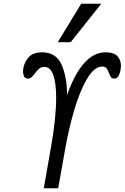

<svg xmlns="http://www.w3.org/2000/svg" viewBox="-20 -1004 665 1024"><path d="M279.5 -484Q279.5 -559.5 264.5 -603.2Q249.5 -647 217 -647Q200 -647 189 -638Q178 -629 166 -612.5Q155.5 -598.5 147.8 -591.8Q140 -585 129 -585Q115 -585 109 -596Q103 -607 103 -623Q103 -633 104.5 -641Q110.5 -674.5 134 -699.8Q157.5 -725 204 -725Q280 -725 309 -657.8Q338 -590.5 337.5 -497Q418.5 -725 543 -725Q587.5 -725 606.2 -704.5Q625 -684 625 -653Q625 -645 623 -631Q619.5 -612.5 612.2 -598.8Q605 -585 590 -585Q577.5 -585 571.8 -592.5Q566 -600 560.5 -615.5Q554.5 -632 547.5 -640.5Q540.5 -649 525.5 -649Q482.5 -649 443.8 -582.8Q405 -516.5 375.8 -416.5Q346.5 -316.5 328 -211.5L290.5 0H213.5L251.5 -216.5Q279.5 -374.5 279.5 -484ZM288 -779 413 -984H520L357 -779Z"/></svg>

Font: JuliaMono Light
Style: Italic
Weight: 300
Italic angle: -9°
Monospace: yes
Designer: cormullion
Foundry: corm
Version: Version 0.054; ttfautohint (v1.8.4)